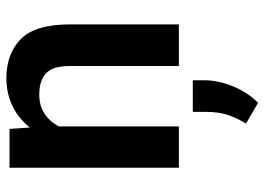

<svg xmlns="http://www.w3.org/2000/svg" viewBox="-133 -445 825 599"><g transform="rotate(-90 279.5 -145.5)"><path d="M283.7 -435.5Q249 -435.5 224.1 -418.9Q199.2 -402.3 184.6 -374.5V0H55.7V-528.3H176.8L181.2 -464.8Q208.5 -499.5 247.8 -518.8Q287.1 -538.1 335 -538.1Q410.6 -538.1 456.8 -493.4Q502.9 -448.7 502.9 -338.9V0H373V-339.8Q373 -394 349.9 -414.8Q326.7 -435.5 283.7 -435.5ZM328.6 43.5V79.6Q328.6 123.5 309.1 170.2Q289.6 216.8 258.3 247.1L193.4 209.5Q210.4 182.6 220.2 153.3Q230 124 230 85V43.5Z"/></g></svg>

Font: Vazirmatn UI SemiBold
Style: Regular
Weight: 600
Designer: Saber Rastikerdar
Foundry: Saber Rastikerdar
Version: Version 33.003